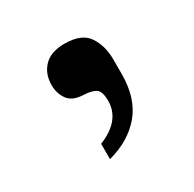

<svg xmlns="http://www.w3.org/2000/svg" viewBox="-81 -206 470 466"><g transform="rotate(-30 153.5 27.0)"><path d="M105 133Q172 106 172 51Q172 24 161 17Q150 10 129 9Q97 8 84.5 -9.5Q72 -27 72 -50Q72 -82 91.5 -102Q111 -122 149 -122Q197 -122 215 -95Q233 -68 233 -30V11Q233 79 199 119.5Q165 160 105 176Z"/></g></svg>

Font: Be Vietnam SemiBold
Style: Regular
Weight: 600
Designer: Gabriel Lam
Foundry: TypeRant
Version: Version 4.000